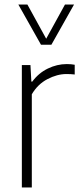

<svg xmlns="http://www.w3.org/2000/svg" viewBox="-20 -828 356 848"><path d="M76.5 0V-540.5H114.5L118.5 -467.5H122.5Q150.5 -505.5 191.2 -525.2Q232 -545 275 -545Q294.5 -545 310 -542V-499Q301 -500 292.8 -500.5Q284.5 -501 273.5 -501Q232.5 -501 189.5 -478.5Q146.5 -456 120.5 -411.5V0ZM161 -630.5 61 -808H101L184 -657L267 -808H307L207 -630.5Z"/></svg>

Font: Encode Sans SemiCondensed SemiCondensed ExtraLight
Style: Regular
Weight: 200
Width: 4
Designer: Multiple Designers
Foundry: Impallari Type
Version: Version 3.000; ttfautohint (v1.8.3) -l 8 -r 50 -G 200 -x 14 